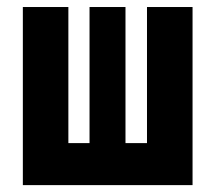

<svg xmlns="http://www.w3.org/2000/svg" viewBox="-20 -538 626 558"><path d="M407.2 0V-517.6H539.6V0ZM66.9 0V-122.1H521.5V0ZM46.4 0V-517.6H178.7V0ZM240.2 0V-517.6H344.7V0Z"/></svg>

Font: Cascadia Mono PL
Style: Regular
Weight: 400
Monospace: yes
Designer: Aaron Bell
Foundry: Saja Typeworks
Version: Version 2102.003